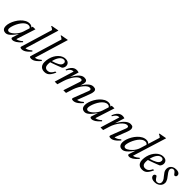

<svg xmlns="http://www.w3.org/2000/svg" viewBox="330 -2113 3526 3526"><g transform="rotate(45 2093.5 -350.0)"><path d="M245 -23 297 -185H310Q272 -129 241.8 -91.5Q211.5 -54 186.8 -32Q162 -10 141 -0.8Q120 8.5 100.5 8.5Q73.5 8.5 53.5 -1.5Q33.5 -11.5 22.5 -33.2Q11.5 -55 11.5 -90Q11.5 -128 26.2 -173.8Q41 -219.5 67 -264.8Q93 -310 128 -347.8Q163 -385.5 204.2 -408.2Q245.5 -431 290 -431Q319 -431 338 -420.8Q357 -410.5 372.5 -389.5L353.5 -363Q349 -375.5 335.2 -385.2Q321.5 -395 300 -395Q264.5 -395 232.2 -372.5Q200 -350 173.2 -313.8Q146.5 -277.5 127 -236.5Q107.5 -195.5 96.8 -157.8Q86 -120 86 -94.5Q86 -73 98.2 -62.2Q110.5 -51.5 129 -51.5Q145.5 -51.5 170.8 -65.8Q196 -80 223.2 -105.5Q250.5 -131 274.5 -166.2Q298.5 -201.5 312.5 -242.5L372 -427.5L431 -429H441L314.5 -36L306 -54.5Q322 -52 343.5 -58.5Q365 -65 388.5 -79.8Q412 -94.5 434.5 -115.5L448 -100Q394 -38.5 354.2 -14.2Q314.5 10 281 10Q259.5 10 249.8 1Q240 -8 245 -23Z M665.5 -634.5Q656.5 -643 648 -649.8Q639.5 -656.5 629 -662.5Q618.5 -668.5 604 -673.5L608 -685.5L744 -710.5H755.5L553 -40.5L547 -55Q563 -52.5 584.2 -59Q605.5 -65.5 629 -80Q652.5 -94.5 675.5 -115.5L689.5 -100Q654 -58 624.2 -34Q594.5 -10 569.5 0Q544.5 10 522 10Q498.5 10 486.8 3.2Q475 -3.5 480 -18.5Z M911 -634.5Q902 -643 893.5 -649.8Q885 -656.5 874.5 -662.5Q864 -668.5 849.5 -673.5L853.5 -685.5L989.5 -710.5H1001L798.5 -40.5L792.5 -55Q808.5 -52.5 829.8 -59Q851 -65.5 874.5 -80Q898 -94.5 921 -115.5L935 -100Q899.5 -58 869.8 -34Q840 -10 815 0Q790 10 767.5 10Q744 10 732.2 3.2Q720.5 -3.5 725.5 -18.5Z M1204.5 -406Q1175 -406 1151.2 -388.2Q1127.5 -370.5 1109.5 -341.2Q1091.5 -312 1079.8 -276.8Q1068 -241.5 1061.8 -206Q1055.5 -170.5 1055.5 -141.5Q1055.5 -90 1076 -68.5Q1096.5 -47 1129.5 -47Q1152.5 -47 1172.5 -55Q1192.5 -63 1211 -83.2Q1229.5 -103.5 1247.5 -140H1275Q1250 -82.5 1225.5 -49.8Q1201 -17 1172.5 -3.5Q1144 10 1106.5 10Q1068.5 10 1040.8 -4.8Q1013 -19.5 997.8 -48.5Q982.5 -77.5 982.5 -120Q982.5 -172.5 995 -220.5Q1007.5 -268.5 1029.8 -308Q1052 -347.5 1081.5 -377Q1111 -406.5 1146 -422.8Q1181 -439 1218 -439Q1253 -439 1275 -427Q1297 -415 1307.2 -395.2Q1317.5 -375.5 1317.5 -352.5Q1317.5 -331 1308.2 -309.8Q1299 -288.5 1284.5 -276Q1256 -264.5 1227 -253Q1198 -241.5 1168.2 -230.5Q1138.5 -219.5 1108.8 -209.2Q1079 -199 1049 -189L1050.5 -224.5Q1099 -238 1133.8 -251.8Q1168.5 -265.5 1191.5 -278.5Q1214.5 -291.5 1227.5 -305Q1240.5 -318.5 1246 -332Q1251.5 -345.5 1251.5 -359.5Q1251.5 -373.5 1246 -383.8Q1240.5 -394 1230.2 -400Q1220 -406 1204.5 -406Z M1891.5 -36 1892 -54Q1908.5 -54 1928.5 -61Q1948.5 -68 1970.5 -82Q1992.5 -96 2013.5 -115.5L2028 -100.5Q1992.5 -58.5 1962.5 -34.2Q1932.5 -10 1907.2 0Q1882 10 1859.5 10Q1827 10 1819.8 0.5Q1812.5 -9 1824 -37L1930.5 -312.5Q1935 -323.5 1937.2 -332.8Q1939.5 -342 1939.5 -350Q1939.5 -363 1931.5 -370.5Q1923.5 -378 1903 -378Q1880.5 -378 1853.8 -359.5Q1827 -341 1800 -308Q1773 -275 1749 -231.5Q1725 -188 1707.5 -138.5L1663.5 0H1594.5L1697.5 -313.5Q1700 -320.5 1702 -327Q1704 -333.5 1705 -339.5Q1706 -345.5 1706 -350.5Q1706 -363.5 1698 -370.8Q1690 -378 1671 -378Q1647 -378 1619.8 -358Q1592.5 -338 1566 -302.8Q1539.5 -267.5 1516 -221Q1492.5 -174.5 1476 -122L1438.5 0H1370.5L1485 -375Q1483 -375.5 1481.2 -375.8Q1479.5 -376 1477.5 -376Q1459.5 -376 1442.5 -368.8Q1425.5 -361.5 1408.2 -343.2Q1391 -325 1372 -291.5L1354.5 -299Q1375.5 -353 1400 -383.2Q1424.5 -413.5 1451.8 -426Q1479 -438.5 1506 -438.5Q1516 -438.5 1525.2 -437.2Q1534.5 -436 1543.8 -434Q1553 -432 1562 -429L1505.5 -247.5H1502Q1535 -304.5 1562.5 -341.8Q1590 -379 1614 -400.2Q1638 -421.5 1660 -430.2Q1682 -439 1704.5 -439Q1744 -439 1760.8 -424.2Q1777.5 -409.5 1777.5 -384.5Q1777.5 -368.5 1772 -347Q1766.5 -325.5 1758 -297L1749.5 -270H1745Q1773.5 -317.5 1799 -350Q1824.5 -382.5 1848.2 -402.2Q1872 -422 1894.2 -430.8Q1916.5 -439.5 1938 -439.5Q1978.5 -439.5 1994.5 -424.2Q2010.5 -409 2010.5 -382Q2010.5 -365.5 2005.2 -344Q2000 -322.5 1989.5 -294Z M2297.5 -23 2349.5 -185H2362.5Q2324.5 -129 2294.2 -91.5Q2264 -54 2239.2 -32Q2214.5 -10 2193.5 -0.8Q2172.5 8.5 2153 8.5Q2126 8.5 2106 -1.5Q2086 -11.5 2075 -33.2Q2064 -55 2064 -90Q2064 -128 2078.8 -173.8Q2093.5 -219.5 2119.5 -264.8Q2145.5 -310 2180.5 -347.8Q2215.5 -385.5 2256.8 -408.2Q2298 -431 2342.5 -431Q2371.5 -431 2390.5 -420.8Q2409.5 -410.5 2425 -389.5L2406 -363Q2401.5 -375.5 2387.8 -385.2Q2374 -395 2352.5 -395Q2317 -395 2284.8 -372.5Q2252.5 -350 2225.8 -313.8Q2199 -277.5 2179.5 -236.5Q2160 -195.5 2149.2 -157.8Q2138.5 -120 2138.5 -94.5Q2138.5 -73 2150.8 -62.2Q2163 -51.5 2181.5 -51.5Q2198 -51.5 2223.2 -65.8Q2248.5 -80 2275.8 -105.5Q2303 -131 2327 -166.2Q2351 -201.5 2365 -242.5L2424.5 -427.5L2483.5 -429H2493.5L2367 -36L2358.5 -54.5Q2374.5 -52 2396 -58.5Q2417.5 -65 2441 -79.8Q2464.5 -94.5 2487 -115.5L2500.5 -100Q2446.5 -38.5 2406.8 -14.2Q2367 10 2333.5 10Q2312 10 2302.2 1Q2292.5 -8 2297.5 -23Z M2561.5 -291.5 2544 -299Q2565 -353 2589.5 -383.2Q2614 -413.5 2641.2 -426Q2668.5 -438.5 2695.5 -438.5Q2705.5 -438.5 2714.8 -437.2Q2724 -436 2733.2 -434Q2742.5 -432 2751.5 -429L2691 -233.5H2688Q2711 -273.5 2736.5 -310.5Q2762 -347.5 2790 -376Q2818 -404.5 2847.8 -421Q2877.5 -437.5 2908.5 -437.5Q2950 -437.5 2965.8 -419.8Q2981.5 -402 2981.5 -373.5Q2981.5 -357.5 2976.5 -338Q2971.5 -318.5 2963 -295L2863 -36L2863.5 -54Q2880 -54 2900 -61Q2920 -68 2942 -82Q2964 -96 2985 -115.5L2999.5 -100.5Q2964.5 -58.5 2934.2 -34.2Q2904 -10 2879 0Q2854 10 2831 10Q2798.5 10 2791.5 0.5Q2784.5 -9 2795.5 -37L2901.5 -310.5Q2906 -321.5 2908.8 -331.8Q2911.5 -342 2911.5 -350.5Q2911.5 -363 2903.5 -370.8Q2895.5 -378.5 2874 -378.5Q2850 -378.5 2820.5 -358Q2791 -337.5 2761.2 -301.5Q2731.5 -265.5 2706.5 -219.5Q2681.5 -173.5 2665.5 -122L2628 0H2560L2674.5 -375Q2672.5 -375.5 2670.8 -375.8Q2669 -376 2667 -376Q2649 -376 2632 -368.8Q2615 -361.5 2597.8 -343.2Q2580.5 -325 2561.5 -291.5Z M3383.5 -367Q3379 -380 3365.2 -390.2Q3351.5 -400.5 3330 -400.5Q3293 -400.5 3260 -377.5Q3227 -354.5 3200 -317.8Q3173 -281 3153 -239.5Q3133 -198 3122 -159.8Q3111 -121.5 3111 -96Q3111 -74 3123 -62.8Q3135 -51.5 3154 -51.5Q3168 -51.5 3188.2 -61.5Q3208.5 -71.5 3231 -89Q3253.5 -106.5 3275 -130.2Q3296.5 -154 3314.2 -182.8Q3332 -211.5 3342.5 -242.5L3463.5 -634.5Q3454.5 -643 3445.8 -649.8Q3437 -656.5 3426.8 -662.5Q3416.5 -668.5 3402 -673.5L3406 -685.5L3542 -710.5H3553L3344 -36L3335.5 -54.5Q3352 -52 3373.2 -58.5Q3394.5 -65 3418 -79.8Q3441.5 -94.5 3464.5 -115.5L3478 -100Q3423.5 -38.5 3384 -14.2Q3344.5 10 3310.5 10Q3289 10 3279.2 0.8Q3269.5 -8.5 3275 -23.5L3327 -185H3339.5Q3301.5 -128 3270.5 -90.5Q3239.5 -53 3214 -31.5Q3188.5 -10 3166.8 -0.8Q3145 8.5 3125.5 8.5Q3098.5 8.5 3078.5 -1.5Q3058.5 -11.5 3047.5 -33.8Q3036.5 -56 3036.5 -91Q3036.5 -129.5 3051.5 -175.8Q3066.5 -222 3092.8 -268Q3119 -314 3154.8 -352.2Q3190.5 -390.5 3232.5 -413.5Q3274.5 -436.5 3320 -436.5Q3349 -436.5 3368 -426Q3387 -415.5 3402.5 -394Z M3742.5 -406Q3713 -406 3689.2 -388.2Q3665.5 -370.5 3647.5 -341.2Q3629.5 -312 3617.8 -276.8Q3606 -241.5 3599.8 -206Q3593.5 -170.5 3593.5 -141.5Q3593.5 -90 3614 -68.5Q3634.5 -47 3667.5 -47Q3690.5 -47 3710.5 -55Q3730.5 -63 3749 -83.2Q3767.5 -103.5 3785.5 -140H3813Q3788 -82.5 3763.5 -49.8Q3739 -17 3710.5 -3.5Q3682 10 3644.5 10Q3606.5 10 3578.8 -4.8Q3551 -19.5 3535.8 -48.5Q3520.5 -77.5 3520.5 -120Q3520.5 -172.5 3533 -220.5Q3545.5 -268.5 3567.8 -308Q3590 -347.5 3619.5 -377Q3649 -406.5 3684 -422.8Q3719 -439 3756 -439Q3791 -439 3813 -427Q3835 -415 3845.2 -395.2Q3855.5 -375.5 3855.5 -352.5Q3855.5 -331 3846.2 -309.8Q3837 -288.5 3822.5 -276Q3794 -264.5 3765 -253Q3736 -241.5 3706.2 -230.5Q3676.5 -219.5 3646.8 -209.2Q3617 -199 3587 -189L3588.5 -224.5Q3637 -238 3671.8 -251.8Q3706.5 -265.5 3729.5 -278.5Q3752.5 -291.5 3765.5 -305Q3778.5 -318.5 3784 -332Q3789.5 -345.5 3789.5 -359.5Q3789.5 -373.5 3784 -383.8Q3778.5 -394 3768.2 -400Q3758 -406 3742.5 -406Z M3909 -101.5Q3915.5 -100 3922 -91.5Q3928.5 -83 3942.5 -61.5Q3957 -39.5 3970.5 -31Q3984 -22.5 3998 -22.5Q4018.5 -22.5 4034.5 -30Q4050.5 -37.5 4059.5 -52Q4068.5 -66.5 4068.5 -87Q4068.5 -101.5 4063.8 -116.8Q4059 -132 4046.8 -150.8Q4034.5 -169.5 4011.5 -195.5Q3989 -222 3976 -242.5Q3963 -263 3957.8 -280.8Q3952.5 -298.5 3952.5 -315Q3952.5 -349.5 3968.2 -377.8Q3984 -406 4014.8 -422.5Q4045.5 -439 4090 -439Q4123.5 -439 4144.2 -430.2Q4165 -421.5 4175 -407.2Q4185 -393 4185 -375Q4185 -363.5 4180 -354.2Q4175 -345 4165.5 -339.8Q4156 -334.5 4143.5 -334.5Q4139 -335.5 4132 -341.8Q4125 -348 4112 -366.5Q4099 -385.5 4084.8 -394.8Q4070.5 -404 4057.5 -404Q4032 -404 4017.5 -389.5Q4003 -375 4003 -348.5Q4003 -337 4008.5 -323Q4014 -309 4026.8 -290Q4039.5 -271 4061 -244Q4083 -218 4096 -195.8Q4109 -173.5 4115 -154.5Q4121 -135.5 4121 -118.5Q4121 -82 4101.2 -53Q4081.5 -24 4047.8 -7Q4014 10 3971 10Q3934.5 10 3911 0Q3887.5 -10 3876 -26Q3864.5 -42 3864.5 -59.5Q3864.5 -71 3870 -80.8Q3875.5 -90.5 3885.8 -96Q3896 -101.5 3909 -101.5Z"/></g></svg>

Font: Newsreader 20pt
Style: Italic
Weight: 400
Italic angle: -17°
Version: Version 1.003